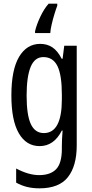

<svg xmlns="http://www.w3.org/2000/svg" viewBox="-20 -786 502 1046"><path d="M199 -547Q237 -547 265.5 -528Q294 -509 316 -466H321L330 -537H398V6Q398 118 350 179Q302 240 195 240Q158 240 127.5 232.5Q97 225 68 209V132Q136 168 193 168Q255 168 286 135.5Q317 103 317 25V9Q317 -8 318 -29.5Q319 -51 321 -75H317Q274 10 196 10Q123 10 82.5 -60Q42 -130 42 -266Q42 -406 84 -476.5Q126 -547 199 -547ZM216 -475Q169 -475 147 -421.5Q125 -368 125 -265Q125 -159 148 -110Q171 -61 219 -61Q317 -61 317 -245V-270Q317 -377 293 -426Q269 -475 216 -475ZM292 -755Q285 -737 276.5 -709Q268 -681 261.5 -653Q255 -625 254 -606H171V-616Q179 -651 199.5 -694.5Q220 -738 245 -766H292Z"/></svg>

Font: Noto Sans Lao ExtraCondensed
Style: Regular
Weight: 400
Width: 2
Designer: Monotype Design Team
Foundry: Monotype Imaging Inc.
Version: Version 2.004; ttfautohint (v1.8.4.7-5d5b)